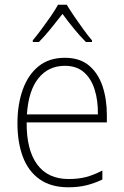

<svg xmlns="http://www.w3.org/2000/svg" viewBox="-20 -784 527 814"><path d="M255 -539Q318 -539 357 -506.5Q396 -474 414.5 -419Q433 -364 433 -297V-265H93Q92 -149 137.5 -87Q183 -25 271 -25Q311 -25 343 -33Q375 -41 414 -61V-23Q381 -7 346.5 1.5Q312 10 270 10Q196 10 148 -24Q100 -58 77 -119Q54 -180 54 -262Q54 -341 76.5 -404Q99 -467 143.5 -503Q188 -539 255 -539ZM255 -505Q186 -505 143.5 -453Q101 -401 94 -299H395Q396 -358 381 -405Q366 -452 335 -478.5Q304 -505 255 -505ZM263 -764Q276 -742 295.5 -713.5Q315 -685 335 -657.5Q355 -630 370 -613V-606H344Q319 -631 292.5 -663.5Q266 -696 245 -725Q223 -697 196.5 -664Q170 -631 145 -606H119V-613Q135 -632 155.5 -659.5Q176 -687 195 -714.5Q214 -742 226 -764Z"/></svg>

Font: Noto Sans Hebrew SemiCondensed ExtraLight
Style: Regular
Weight: 200
Width: 4
Designer: Monotype Design Team
Foundry: Monotype Imaging Inc.
Version: Version 2.004; ttfautohint (v1.8.4.7-5d5b)